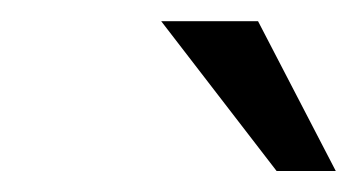

<svg xmlns="http://www.w3.org/2000/svg" viewBox="-20 -710 338 182"><path d="M242.2 -547.9 132.8 -689.9H224.6L298.3 -547.9Z"/></svg>

Font: HK Grotesk Italic
Style: Regular
Weight: 400
Italic angle: -13°
Designer: Alfredo Marco Pradil and Stefan Peev
Foundry: Hanken Design Co.
Version: Version 1.000;PS 001.000;hotconv 1.0.88;makeotf.lib2.5.64775